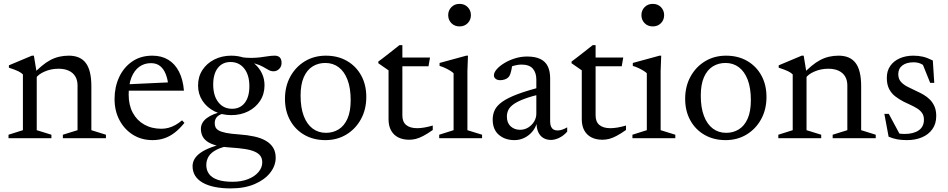

<svg xmlns="http://www.w3.org/2000/svg" viewBox="-20 -730 5006 1014"><path d="M174 -344.5V-42.5L251.5 -18.5V0H25V-18.5L101 -42.5V-337Q93 -345.5 77 -353.5Q61 -361.5 27 -372.5V-385L148.5 -436H159ZM312 -18.5 389.5 -42.5V-279Q389.5 -306 378 -325.8Q366.5 -345.5 344 -356.2Q321.5 -367 289 -367Q249.5 -367 215.8 -352.2Q182 -337.5 169 -317L149.5 -333Q176 -361.5 199.8 -381.2Q223.5 -401 246.2 -413Q269 -425 293 -430.5Q317 -436 343.5 -436Q404 -436 433.2 -397.2Q462.5 -358.5 462.5 -274.5V-42.5L539.5 -18.5V0H312Z M784.5 -436Q833 -436 868.5 -414.5Q904 -393 925.2 -351.8Q946.5 -310.5 951.5 -251H645.5L646.5 -284.5L903.5 -296.5L869.5 -275.5Q866 -311.5 855.2 -338.8Q844.5 -366 825.5 -381.2Q806.5 -396.5 777 -396.5Q742 -396.5 715.5 -377.2Q689 -358 674.2 -321Q659.5 -284 659.5 -230.5Q659.5 -175 681.2 -134.5Q703 -94 742 -72Q781 -50 833 -50Q852 -50 870.2 -55Q888.5 -60 906.5 -70Q924.5 -80 941.5 -94.5L954 -81Q929 -50 903 -29.8Q877 -9.5 848 0.2Q819 10 785.5 10Q727.5 10 682.2 -18.2Q637 -46.5 611 -95.5Q585 -144.5 585 -207Q585 -270 609 -322Q633 -374 677.8 -405Q722.5 -436 784.5 -436Z M1198.5 265Q1151 265 1113.5 257.2Q1076 249.5 1050 234.5Q1024 219.5 1010.5 197.8Q997 176 997 147.5Q997 127.5 1007.5 109.5Q1018 91.5 1040.2 76Q1062.5 60.5 1096.8 47.8Q1131 35 1179 25H1204.5V37Q1153 45.5 1123.5 60.8Q1094 76 1081.8 96.5Q1069.5 117 1069.5 141.5Q1069.5 169 1084.2 189Q1099 209 1129.8 219.5Q1160.5 230 1208.5 230Q1255 230 1290.2 216Q1325.5 202 1345.2 178.5Q1365 155 1365 127.5Q1365 108 1356 94.5Q1347 81 1327.2 71.8Q1307.5 62.5 1275.2 57.2Q1243 52 1196 49Q1149 46 1118.8 37.2Q1088.5 28.5 1071.5 15.2Q1054.5 2 1047.8 -14.5Q1041 -31 1041 -49Q1041 -83 1072.5 -106.5Q1104 -130 1157.5 -141L1170 -132Q1143 -128.5 1128.5 -115.2Q1114 -102 1114 -80Q1114 -68 1118.2 -58.2Q1122.5 -48.5 1135.2 -41Q1148 -33.5 1174 -28.2Q1200 -23 1243.5 -20Q1287 -17 1322.5 -9.2Q1358 -1.5 1383.2 13Q1408.5 27.5 1422.2 49.5Q1436 71.5 1436 103Q1436 145 1407.2 182Q1378.5 219 1325.2 242Q1272 265 1198.5 265ZM1201.5 -122Q1152.5 -122 1112.5 -142.2Q1072.5 -162.5 1049.2 -198Q1026 -233.5 1026 -278.5Q1026 -325 1049.2 -360.5Q1072.5 -396 1112.5 -416Q1152.5 -436 1201.5 -436Q1238.5 -436 1270.2 -424.5Q1302 -413 1326 -391.8Q1350 -370.5 1363.5 -342Q1377 -313.5 1377 -279.5Q1377 -233.5 1353.8 -197.8Q1330.5 -162 1290.8 -142Q1251 -122 1201.5 -122ZM1205.5 -155.5Q1248.5 -155.5 1272.8 -187Q1297 -218.5 1297 -274.5Q1297 -334 1269.8 -368.2Q1242.5 -402.5 1197.5 -402.5Q1155 -402.5 1130.5 -371.2Q1106 -340 1106 -283.5Q1106 -224.5 1133.2 -190Q1160.5 -155.5 1205.5 -155.5ZM1263 -400.5 1247 -429Q1279.5 -424 1306 -424.2Q1332.5 -424.5 1354.2 -427.2Q1376 -430 1395 -433Q1414 -436 1431 -436Q1448.5 -436 1457.8 -426.5Q1467 -417 1467 -397.5Q1467 -379 1454.5 -366.2Q1442 -353.5 1424.5 -353.5Q1410.5 -353.5 1397.8 -360.8Q1385 -368 1368.5 -377.5Q1352 -387 1326.8 -394Q1301.5 -401 1263 -400.5Z M1701.5 -28.5Q1739 -28.5 1768.5 -46.8Q1798 -65 1815 -103.2Q1832 -141.5 1832 -201Q1832 -265 1815.2 -308.8Q1798.5 -352.5 1768.5 -375Q1738.5 -397.5 1698 -397.5Q1660.5 -397.5 1631 -379.2Q1601.5 -361 1584.5 -322.8Q1567.5 -284.5 1567.5 -225Q1567.5 -161.5 1584.2 -117.5Q1601 -73.5 1631.2 -51Q1661.5 -28.5 1701.5 -28.5ZM1698.5 10Q1635.5 10 1587.2 -17.8Q1539 -45.5 1512 -94.8Q1485 -144 1485 -208Q1485 -274 1513.2 -325.5Q1541.5 -377 1590.2 -406.5Q1639 -436 1701 -436Q1764.5 -436 1812.5 -408.2Q1860.5 -380.5 1887.5 -331.5Q1914.5 -282.5 1914.5 -218Q1914.5 -152 1886.2 -100.5Q1858 -49 1809.2 -19.5Q1760.5 10 1698.5 10Z M2105 -120Q2105 -86.5 2125.2 -69.8Q2145.5 -53 2183 -53Q2200.5 -53 2221 -56.5Q2241.5 -60 2265.5 -67V-43.5Q2236.5 -23 2214.8 -11.8Q2193 -0.5 2175.5 3.8Q2158 8 2141 8Q2108 8 2083.5 -4.2Q2059 -16.5 2045.5 -40.8Q2032 -65 2032 -100.5V-358.5L1978 -396V-405Q1989 -413 1999.8 -421.2Q2010.5 -429.5 2021.5 -438Q2032.5 -446.5 2043.5 -455.2Q2054.5 -464 2066 -473Q2077.5 -482 2089.5 -491.5H2105V-411ZM2076.5 -380V-426H2251L2243 -380Z M2407 -590.5Q2380.5 -590.5 2363.8 -607.8Q2347 -625 2347 -650Q2347 -675 2363.8 -692.2Q2380.5 -709.5 2407 -709.5Q2433.5 -709.5 2450.2 -692.2Q2467 -675 2467 -650Q2467 -625 2450.2 -607.8Q2433.5 -590.5 2407 -590.5ZM2451.5 -436 2448.5 -355V-42.5L2526 -18.5V0H2299.5V-18.5L2375.5 -42.5V-343Q2370 -349 2358.2 -356.2Q2346.5 -363.5 2331.8 -370.5Q2317 -377.5 2301.5 -382V-397.5L2442.5 -436Z M2841.5 -271.5 2849.5 -236.5Q2790.5 -223 2753 -209.2Q2715.5 -195.5 2694.5 -181Q2673.5 -166.5 2665.2 -150.2Q2657 -134 2657 -114.5Q2657 -80.5 2677.2 -62.5Q2697.5 -44.5 2726.5 -44.5Q2750 -44.5 2769.5 -56.5Q2789 -68.5 2800.8 -88Q2812.5 -107.5 2812.5 -130V-310Q2812.5 -346 2794 -367.5Q2775.5 -389 2733 -389Q2718 -389 2698.5 -384.2Q2679 -379.5 2660.5 -370L2686 -393Q2684.5 -379 2681.8 -365Q2679 -351 2675.2 -340Q2671.5 -329 2666 -323Q2658 -314.5 2646 -310.5Q2634 -306.5 2622 -306.5Q2606.5 -306.5 2597.5 -313.8Q2588.5 -321 2588.5 -332Q2588.5 -347.5 2603.8 -364.8Q2619 -382 2644.2 -397.2Q2669.5 -412.5 2700.5 -422Q2731.5 -431.5 2763.5 -431.5Q2807 -431.5 2834 -418.2Q2861 -405 2873.2 -379.2Q2885.5 -353.5 2885.5 -316V-87.5Q2885.5 -72 2890 -61.8Q2894.5 -51.5 2903.2 -46.2Q2912 -41 2925 -41Q2936.5 -41 2949.8 -45.5Q2963 -50 2975.5 -57.5V-34.5Q2955 -12 2932.2 -1.5Q2909.5 9 2890 9Q2866 9 2848.8 -1.8Q2831.5 -12.5 2822.5 -32.8Q2813.5 -53 2813.5 -80.5L2816.5 -85.5Q2810 -57.5 2792.2 -36Q2774.5 -14.5 2749.8 -2.2Q2725 10 2697 10Q2647 10 2614.5 -18Q2582 -46 2582 -98.5Q2582 -126.5 2593.2 -149.5Q2604.5 -172.5 2633 -192.8Q2661.5 -213 2712.2 -232.2Q2763 -251.5 2841.5 -271.5Z M3125.5 -120Q3125.5 -86.5 3145.8 -69.8Q3166 -53 3203.5 -53Q3221 -53 3241.5 -56.5Q3262 -60 3286 -67V-43.5Q3257 -23 3235.2 -11.8Q3213.5 -0.5 3196 3.8Q3178.5 8 3161.5 8Q3128.5 8 3104 -4.2Q3079.5 -16.5 3066 -40.8Q3052.5 -65 3052.5 -100.5V-358.5L2998.5 -396V-405Q3009.5 -413 3020.2 -421.2Q3031 -429.5 3042 -438Q3053 -446.5 3064 -455.2Q3075 -464 3086.5 -473Q3098 -482 3110 -491.5H3125.5V-411ZM3097 -380V-426H3271.5L3263.5 -380Z M3427.5 -590.5Q3401 -590.5 3384.2 -607.8Q3367.5 -625 3367.5 -650Q3367.5 -675 3384.2 -692.2Q3401 -709.5 3427.5 -709.5Q3454 -709.5 3470.8 -692.2Q3487.5 -675 3487.5 -650Q3487.5 -625 3470.8 -607.8Q3454 -590.5 3427.5 -590.5ZM3472 -436 3469 -355V-42.5L3546.5 -18.5V0H3320V-18.5L3396 -42.5V-343Q3390.5 -349 3378.8 -356.2Q3367 -363.5 3352.2 -370.5Q3337.5 -377.5 3322 -382V-397.5L3463 -436Z M3815 -28.5Q3852.5 -28.5 3882 -46.8Q3911.5 -65 3928.5 -103.2Q3945.5 -141.5 3945.5 -201Q3945.5 -265 3928.8 -308.8Q3912 -352.5 3882 -375Q3852 -397.5 3811.5 -397.5Q3774 -397.5 3744.5 -379.2Q3715 -361 3698 -322.8Q3681 -284.5 3681 -225Q3681 -161.5 3697.8 -117.5Q3714.5 -73.5 3744.8 -51Q3775 -28.5 3815 -28.5ZM3812 10Q3749 10 3700.8 -17.8Q3652.5 -45.5 3625.5 -94.8Q3598.5 -144 3598.5 -208Q3598.5 -274 3626.8 -325.5Q3655 -377 3703.8 -406.5Q3752.5 -436 3814.5 -436Q3878 -436 3926 -408.2Q3974 -380.5 4001 -331.5Q4028 -282.5 4028 -218Q4028 -152 3999.8 -100.5Q3971.5 -49 3922.8 -19.5Q3874 10 3812 10Z M4239.5 -344.5V-42.5L4317 -18.5V0H4090.5V-18.5L4166.5 -42.5V-337Q4158.5 -345.5 4142.5 -353.5Q4126.5 -361.5 4092.5 -372.5V-385L4214 -436H4224.5ZM4377.5 -18.5 4455 -42.5V-279Q4455 -306 4443.5 -325.8Q4432 -345.5 4409.5 -356.2Q4387 -367 4354.5 -367Q4315 -367 4281.2 -352.2Q4247.5 -337.5 4234.5 -317L4215 -333Q4241.5 -361.5 4265.2 -381.2Q4289 -401 4311.8 -413Q4334.5 -425 4358.5 -430.5Q4382.5 -436 4409 -436Q4469.5 -436 4498.8 -397.2Q4528 -358.5 4528 -274.5V-42.5L4605 -18.5V0H4377.5Z M4803.5 -436Q4831.5 -436 4854.5 -430.5Q4877.5 -425 4906.5 -410.5L4914 -292.5H4892.5L4843.5 -414L4877.5 -372Q4859 -386.5 4842.2 -393.8Q4825.5 -401 4805 -401Q4767.5 -401 4745.8 -384.5Q4724 -368 4724 -338.5Q4724 -314 4737.5 -298.5Q4751 -283 4773 -271.8Q4795 -260.5 4820 -249Q4839 -240.5 4857.5 -229.8Q4876 -219 4891 -204Q4906 -189 4915.2 -168Q4924.5 -147 4924.5 -117.5Q4924.5 -76.5 4904.2 -48Q4884 -19.5 4849.2 -4.8Q4814.5 10 4770 10Q4741 10 4718.2 5.8Q4695.5 1.5 4673 -8L4650.5 -128.5H4674L4741 -4L4680 -43Q4699 -34 4711.8 -29.5Q4724.5 -25 4735 -23.8Q4745.5 -22.5 4756.5 -22.5Q4804 -22.5 4831.8 -41.5Q4859.5 -60.5 4859.5 -98Q4859.5 -119 4849.8 -133Q4840 -147 4823.8 -157.2Q4807.5 -167.5 4788.5 -176Q4769.5 -184.5 4751.5 -193.5Q4727.5 -206 4707.5 -221.5Q4687.5 -237 4675.5 -260.5Q4663.5 -284 4663.5 -319Q4663.5 -356 4681.8 -382Q4700 -408 4731.8 -422Q4763.5 -436 4803.5 -436Z"/></svg>

Font: Newsreader 16pt
Style: Regular
Weight: 400
Designer: Hugues Gentile
Foundry: Production Type
Version: Version 1.003